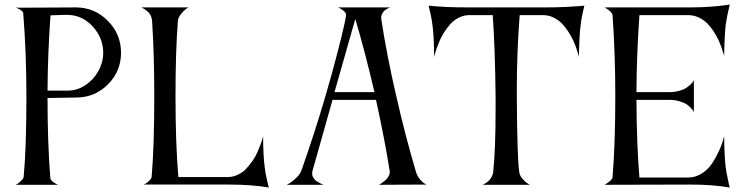

<svg xmlns="http://www.w3.org/2000/svg" viewBox="-20 -821 3298 852"><path d="M280.8 -418.9Q322.3 -418.9 358.9 -443.1Q395.5 -467.3 416.7 -506.1Q438 -544.9 438 -586.9Q438 -651.4 393.1 -701.7Q348.1 -752 285.2 -754.9H259.8Q242.2 -754.9 204.1 -752.9Q191.9 -584 190.9 -418.9ZM316.9 -788.1Q399.4 -788.1 458.3 -728.8Q517.1 -669.4 517.1 -586.9Q517.1 -504.4 458.7 -446.3Q400.4 -388.2 317.9 -388.2L190.9 -386.2Q190.9 -189 203.1 -33.2Q203.1 -24.9 211.9 -16.8Q220.7 -8.8 229.5 -4.9L237.8 -1H49.8Q53.7 -2.9 59.1 -6.3Q64.5 -9.8 74.2 -19Q84 -28.3 85 -36.1Q97.2 -165.5 97.2 -394Q97.2 -585.9 83 -763.2Q82 -769 73.7 -775.1Q65.4 -781.2 57.6 -784.2L49.8 -787.1H122.1Z M1154.8 -78.1Q1156.7 -60.5 1161.4 -38.1Q1166 -15.6 1169.4 -2L1172.9 11.2Q1098.6 -2 994.6 -2H617.7Q621.1 -3.4 626.7 -6.6Q632.3 -9.8 641.8 -18.6Q651.4 -27.3 652.8 -35.2Q664.6 -172.4 664.6 -392.1Q664.6 -580.1 654.8 -730Q653.8 -741.7 648.7 -752Q643.6 -762.2 636.5 -768.6Q629.4 -774.9 622.6 -779.5Q615.7 -784.2 611.3 -786.1L606.4 -788.1H816.4Q811.5 -785.2 804.2 -780.3Q796.9 -775.4 784.2 -760Q771.5 -744.6 769.5 -730Q758.8 -597.7 758.8 -392.1Q758.8 -183.6 771.5 -35.2H988.8Q1012.7 -35.2 1034.4 -45.2Q1056.2 -55.2 1071.5 -71.3Q1086.9 -87.4 1100.3 -106.7Q1113.8 -126 1122.1 -145.3Q1130.4 -164.6 1136.5 -180.7Q1142.6 -196.8 1145 -207L1147.5 -216.8Q1147.9 -127.9 1154.8 -78.1Z M1556.6 -736.8 1464.4 -412.1H1641.6Q1599.6 -592.8 1556.6 -736.8ZM1366.2 -61Q1365.2 -58.1 1365.2 -50.8Q1365.2 -39.1 1372.8 -29.1Q1380.4 -19 1389.4 -13.9Q1398.4 -8.8 1406.7 -4.9L1414.6 -1H1252.4Q1258.3 -3.9 1267.3 -9.3Q1276.4 -14.6 1293.9 -31Q1311.5 -47.4 1317.4 -64Q1378.4 -237.3 1424.3 -395Q1455.6 -502 1478 -589.6Q1500.5 -677.2 1508.1 -712.9Q1515.6 -748.5 1515.6 -753.9V-754.9Q1515.6 -762.7 1506.8 -771Q1498 -779.3 1489.3 -783.7L1480.5 -788.1H1712.4Q1710.9 -787.6 1708 -786.6Q1705.1 -785.6 1698 -782Q1690.9 -778.3 1685.5 -773.4Q1680.2 -768.6 1675.8 -760Q1671.4 -751.5 1671.4 -741.2Q1671.4 -740.2 1671.9 -737.8Q1672.4 -735.4 1672.4 -733.9Q1694.3 -585.9 1738.3 -395Q1778.3 -218.8 1826.2 -57.1Q1831.5 -39.6 1843.3 -25.6Q1855 -11.7 1863.8 -6.8L1872.6 -2L1661.6 -1Q1663.6 -2 1666.7 -3.9Q1669.9 -5.9 1678.2 -11.7Q1686.5 -17.6 1692.9 -23.7Q1699.2 -29.8 1704.3 -38.6Q1709.5 -47.4 1709.5 -56.2V-61Q1686.5 -206.1 1648.4 -377.9H1455.6Z M2397.5 -788.1Q2443.4 -788.1 2487.3 -790Q2531.2 -792 2552.2 -793.9L2573.2 -795.9Q2561 -747.1 2556.2 -707Q2553.2 -685.1 2551.5 -650.1Q2549.8 -615.2 2549.3 -591.8V-567.9Q2548.3 -571.8 2546.6 -578.4Q2544.9 -585 2538.3 -604.5Q2531.7 -624 2523.7 -641.6Q2515.6 -659.2 2502 -680.4Q2488.3 -701.7 2472.9 -717.3Q2457.5 -732.9 2435.8 -743.4Q2414.1 -753.9 2390.1 -753.9H2341.3H2286.1Q2273.4 -588.9 2273.4 -431.2V-393.1Q2274.9 -119.1 2284.2 -57.1Q2286.1 -42.5 2297.9 -28.3Q2309.6 -14.2 2320.3 -7.8L2331.1 -1H2121.1Q2123 -1.5 2125.7 -2.7Q2128.4 -3.9 2136 -8.8Q2143.6 -13.7 2149.7 -19.5Q2155.8 -25.4 2161.4 -35.4Q2167 -45.4 2168.5 -57.1Q2179.2 -158.2 2179.2 -338.9V-393.1Q2176.8 -607.9 2166.5 -753.9H2114.3H2057.1Q2034.2 -752.4 2013.7 -741.5Q1993.2 -730.5 1978.3 -713.9Q1963.4 -697.3 1950.9 -677.7Q1938.5 -658.2 1930.4 -638.9Q1922.4 -619.6 1916.7 -603.8Q1911.1 -587.9 1908.7 -578.1L1906.2 -567.9Q1906.2 -657.2 1899.4 -707Q1897.5 -724.6 1893.1 -746.8Q1888.7 -769 1885.3 -782.2L1882.3 -795.9Q1955.1 -788.1 2058.1 -788.1Z M3193.4 -216.8Q3194.3 -128.9 3200.2 -79.1Q3202.6 -61 3207.3 -38.3Q3211.9 -15.6 3214.8 -2L3218.3 11.2Q3144.5 -2 3041.5 -2L2663.1 -1Q2695.3 -20 2698.2 -33.2Q2710.4 -185.5 2710.4 -397Q2710.4 -578.6 2698.2 -753.9Q2696.8 -761.7 2688 -770.3Q2679.2 -778.8 2670.9 -783.2L2663.1 -788.1H3041.5Q3087.4 -788.1 3131.6 -791.3Q3175.8 -794.4 3197.3 -797.9L3218.3 -800.8Q3206.1 -751 3200.2 -710.9Q3197.8 -689 3196 -654.1Q3194.3 -619.1 3193.8 -595.7L3193.4 -571.8Q3192.4 -575.7 3190.7 -582.3Q3189 -588.9 3182.4 -607.7Q3175.8 -626.5 3168 -643.8Q3160.2 -661.1 3146.5 -682.1Q3132.8 -703.1 3117.4 -718.3Q3102.1 -733.4 3080.1 -743.7Q3058.1 -753.9 3034.2 -753.9H2817.4Q2805.2 -578.6 2804.2 -412.1H2952.1Q2976.1 -412.6 2995.8 -418.5Q3015.6 -424.3 3026.9 -432.1Q3038.1 -439.9 3045.9 -447.5Q3053.7 -455.1 3056.6 -460.4L3059.1 -465.8V-323.2Q3058.1 -325.2 3056.2 -328.9Q3054.2 -332.5 3046.1 -341.6Q3038.1 -350.6 3027.6 -357.7Q3017.1 -364.7 2997.8 -370.8Q2978.5 -377 2956.1 -377.9H2804.2Q2805.2 -182.1 2817.4 -33.2H3035.2Q3067.9 -33.7 3096.2 -52.5Q3124.5 -71.3 3141.6 -98.4Q3158.7 -125.5 3171.1 -152.3Q3183.6 -179.2 3188.5 -198.2Z"/></svg>

Font: Anticva
Style: Regular
Weight: 400
Version: Version 1.000